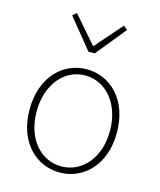

<svg xmlns="http://www.w3.org/2000/svg" viewBox="-121 -894 828 994"><g transform="rotate(15 293.0 -397.5)"><path d="M293 13C419 13 527 -88 527 -262C527 -439 419 -540 293 -540C167 -540 59 -439 59 -262C59 -88 167 13 293 13ZM293 -20C181 -20 97 -118 97 -262C97 -407 181 -507 293 -507C405 -507 490 -407 490 -262C490 -118 405 -20 293 -20ZM276 -630H310L440 -790L419 -808L295 -666H290L167 -808L146 -790Z"/></g></svg>

Font: Source Han Sans JP VF
Style: Regular
Weight: 250
Designer: Ryoko NISHIZUKA 西塚涼子 (kana, bopomofo & ideographs); Paul D. Hunt (Latin, Greek & Cyrillic); Sandoll Communications 산돌커뮤니
Foundry: Adobe
Version: Version 2.004;hotconv 1.0.118;makeotfexe 2.5.65603